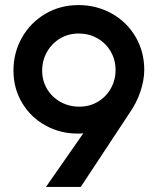

<svg xmlns="http://www.w3.org/2000/svg" viewBox="-20 -736 621 756"><path d="M286 -210Q217 -210 159 -242Q101 -274 67 -331Q33 -388 33 -458Q33 -529 66.5 -588Q100 -647 158.5 -681.5Q217 -716 289 -716Q360 -716 419.5 -683Q479 -650 513.5 -591.5Q548 -533 548 -461Q548 -421 533 -376Q518 -331 490 -291L298 0H161L308 -211Q300 -210 286 -210ZM435 -460Q435 -501 415.5 -534Q396 -567 363 -585.5Q330 -604 290 -604Q249 -604 216.5 -584.5Q184 -565 165 -531.5Q146 -498 146 -458Q146 -418 165.5 -385.5Q185 -353 218.5 -334.5Q252 -316 292 -316Q333 -316 365.5 -335.5Q398 -355 416.5 -388Q435 -421 435 -460Z"/></svg>

Font: Lineal Medium
Style: Regular
Weight: 600
Designer: Created by Frank Adebiaye with contributions from Anton Moglia & Ariel Martín Pérez
Created by Frank ADEBIAYE with FontF
Foundry: Velvetyne Type Foundry
Version: Version 2.000